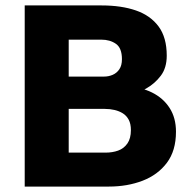

<svg xmlns="http://www.w3.org/2000/svg" viewBox="-20 -687 711 707"><path d="M71 0V-667H354Q427 -667 480.5 -648.5Q534 -630 564 -589.5Q594 -549 594 -482Q594 -437 572 -408Q550 -379 519 -361.5Q488 -344 461 -334L443 -369Q498 -367 539.5 -346.5Q581 -326 604.5 -289.5Q628 -253 628 -202Q628 -132 594.5 -87.5Q561 -43 505 -21.5Q449 0 381 0ZM233 -125H369Q394 -125 415 -132.5Q436 -140 449 -158.5Q462 -177 462 -208Q462 -231 454 -246Q446 -261 432.5 -269.5Q419 -278 402 -282Q385 -286 366 -286H233ZM233 -405H363Q380 -405 395 -411.5Q410 -418 419.5 -432Q429 -446 429 -469Q429 -510 407 -525.5Q385 -541 353 -541H233Z"/></svg>

Font: Maven Pro
Style: Bold
Weight: 700
Designer: Joe Prince
Foundry: Joe Prince
Version: Version 2.103